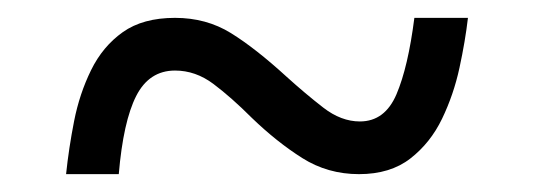

<svg xmlns="http://www.w3.org/2000/svg" viewBox="-20 -464 599 215"><path d="M54 -269Q57 -298 63 -328.5Q69 -359 82 -385.5Q95 -412 117.5 -428Q140 -444 176 -444Q211 -444 238.5 -427Q266 -410 301 -378Q322 -359 342 -343.5Q362 -328 383 -328Q411 -328 424 -358.5Q437 -389 444 -444H504Q501 -418 494.5 -388Q488 -358 475 -331Q462 -304 439.5 -286.5Q417 -269 382 -269Q347 -269 318.5 -287Q290 -305 262 -332Q239 -355 219 -370Q199 -385 176 -385Q147 -385 132.5 -356.5Q118 -328 113 -269Z"/></svg>

Font: Noto Serif Ahom
Style: Regular
Weight: 400
Designer: Monotype Design Team
Foundry: Monotype Imaging Inc.
Version: Version 2.007; ttfautohint (v1.8.4.7-5d5b)